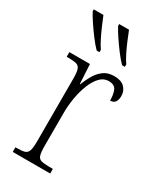

<svg xmlns="http://www.w3.org/2000/svg" viewBox="-195 -832 748 897"><g transform="rotate(30 179.0 -383.0)"><path d="M37 0V-25H43Q71 -25 85.5 -29Q100 -33 105.5 -49Q111 -65 111 -100V-438Q111 -472 105.5 -487.5Q100 -503 85 -507Q70 -511 39 -511H33V-536H144L150 -431H152Q162 -458 177 -484Q192 -510 214.5 -527Q237 -544 272 -544Q309 -544 327.5 -525.5Q346 -507 346 -479Q346 -460 338 -447.5Q330 -435 311 -435Q311 -469 301.5 -490Q292 -511 260 -511Q234 -511 214 -490Q194 -469 180 -434Q166 -399 159 -357.5Q152 -316 152 -276V-99Q152 -64 157 -48.5Q162 -33 177 -29Q192 -25 220 -25H239V0ZM277 -606Q259 -624 237.5 -652.5Q216 -681 197 -709.5Q178 -738 169 -756V-766H222Q231 -743 242.5 -715.5Q254 -688 267 -662Q280 -636 292 -619V-606ZM140 -606Q122 -624 100.5 -652.5Q79 -681 60 -709.5Q41 -738 32 -756V-766H84Q93 -743 105 -715.5Q117 -688 130 -662Q143 -636 155 -619V-606Z"/></g></svg>

Font: Noto Serif Condensed ExtraLight
Style: Regular
Weight: 200
Width: 3
Designer: Monotype Design Team
Foundry: Monotype Imaging Inc.
Version: Version 2.013; ttfautohint (v1.8.4.7-5d5b)